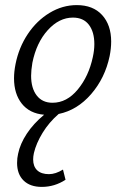

<svg xmlns="http://www.w3.org/2000/svg" viewBox="-20 -443 491 753"><path d="M344 -219Q350 -246 350 -270Q350 -318 328.5 -346Q307 -374 266 -374Q212 -374 167.5 -325Q123 -276 107 -197Q102 -167 102 -146Q102 -97 124 -68.5Q146 -40 186 -40Q242 -40 285 -92Q328 -144 344 -219ZM47 196Q47 177 51 160Q59 121 85 81.5Q111 42 153 7Q96 2 65.5 -36.5Q35 -75 35 -136Q35 -162 41 -192Q54 -257 89 -309.5Q124 -362 174.5 -392.5Q225 -423 281 -423Q345 -423 380.5 -384Q416 -345 416 -280Q416 -253 410 -223Q392 -137 337.5 -74Q283 -11 210 4Q172 37 147 78Q122 119 113 157Q110 171 110 182Q110 210 126 225Q142 240 172 240Q198 240 227 222L237 262Q194 290 144 290Q98 290 72.5 265Q47 240 47 196Z"/></svg>

Font: LXGW Bright GB
Style: Italic
Weight: 400
Italic angle: -12°
Designer: Christian Thalmann (Catharsis Fonts)
Foundry: LXGW / Christian Thalmann (Catharsis Fonts) / Fontworks Inc.
Version: Version 5.510